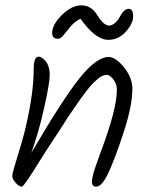

<svg xmlns="http://www.w3.org/2000/svg" viewBox="-20 -715 561 718"><path d="M386 -502Q412 -502 443.5 -463.5Q475 -425 475 -383Q475 -320 442.5 -220.5Q410 -121 385.5 -69Q361 -17 340 -17Q324 -17 324 -34Q324 -51 332.5 -77.5Q341 -104 358 -150Q417 -307 417 -379Q417 -402 403.5 -418.5Q390 -435 380.5 -435Q371 -435 363 -431.5Q355 -428 345.5 -420Q336 -412 327.5 -403.5Q319 -395 306.5 -379Q294 -363 285 -350.5Q276 -338 260.5 -315.5Q245 -293 235 -278Q195 -215 175 -185.5Q155 -156 126 -109Q69 -17 62 -17Q51 -17 38.5 -31.5Q26 -46 26 -56Q26 -66 34 -92Q67 -198 76 -239Q106 -367 106 -456Q106 -503 124 -503Q138 -503 152 -484.5Q166 -466 166 -435Q166 -404 144.5 -309Q123 -214 97 -143Q213 -342 277 -422Q341 -502 386 -502ZM197 -570Q175 -570 175 -591Q175 -623 211.5 -659Q248 -695 284 -695Q322 -695 344 -658Q367 -621 387 -619Q400 -620 411 -630Q422 -640 428 -652Q444 -682 461 -682Q478 -682 478 -654.5Q478 -627 450.5 -596.5Q423 -566 385 -566Q337 -566 281 -645Q260 -635 244 -616Q228 -597 217.5 -583.5Q207 -570 197 -570Z"/></svg>

Font: Kalam Light
Style: Regular
Weight: 300
Version: Version 2.001;PS 1.0;hotconv 1.0.79;makeotf.lib2.5.61930; tt